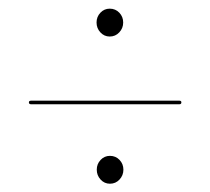

<svg xmlns="http://www.w3.org/2000/svg" viewBox="-20 -582 495 452"><path d="M238.3 -496Q225.3 -496 216.3 -505.8Q207.3 -515.6 207.3 -529Q207.3 -542.5 216.3 -552Q225.3 -561.6 238.3 -561.6Q251.9 -561.6 261 -552Q270 -542.5 270 -529Q270 -515.6 260.8 -505.8Q251.7 -496 238.3 -496ZM48 -341Q48 -345 53.5 -345H402Q407 -345 407 -341Q407 -336.5 402 -336.5H53.5Q48 -336.5 48 -341ZM238.8 -149.5Q225.8 -149.5 216.8 -159.3Q207.8 -169.1 207.8 -182.5Q207.8 -196 216.8 -205.5Q225.8 -215.1 238.8 -215.1Q252.4 -215.1 261.5 -205.5Q270.5 -196 270.5 -182.5Q270.5 -169.1 261.3 -159.3Q252.2 -149.5 238.8 -149.5Z"/></svg>

Font: Fraunces 144pt SemiBold
Style: Regular
Weight: 600
Version: Version 1.000;[0bf87f6ff]